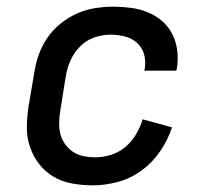

<svg xmlns="http://www.w3.org/2000/svg" viewBox="-20 -548 640 576"><path d="M259 8Q227 8 196.5 2.5Q166 -3 140.5 -18Q115 -33 97 -56.5Q79 -80 69.5 -108.5Q60 -137 60.5 -168Q61 -199 66 -231L83 -331Q87 -358 96.5 -384.5Q106 -411 122.5 -435Q139 -459 162 -477.5Q185 -496 211 -507.5Q237 -519 264.5 -523.5Q292 -528 319 -528Q346 -528 372.5 -524.5Q399 -521 422.5 -511.5Q446 -502 465.5 -485.5Q485 -469 496.5 -446.5Q508 -424 511.5 -398Q515 -372 511 -345L509 -336H413L414 -341Q418 -363 412.5 -384Q407 -405 391.5 -419Q376 -433 355 -438.5Q334 -444 312 -444Q287 -444 262.5 -435.5Q238 -427 219.5 -408Q201 -389 191 -365.5Q181 -342 177 -317L161 -217Q158 -199 157.5 -181Q157 -163 161 -146.5Q165 -130 175 -116Q185 -102 199 -92.5Q213 -83 230.5 -79.5Q248 -76 266 -76Q289 -76 313 -83.5Q337 -91 356 -107Q375 -123 388 -145Q401 -167 408 -190L496 -166Q484 -129 461 -95Q438 -61 405.5 -37Q373 -13 334.5 -2.5Q296 8 259 8Z"/></svg>

Font: Iosevka HT Medium Extended
Style: Italic
Weight: 500
Width: 7
Italic angle: -9°
Monospace: yes
Designer: Belleve Invis
Foundry: Belleve Invis
Version: Version 32.3.0; ttfautohint (v1.8.4)